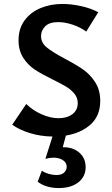

<svg xmlns="http://www.w3.org/2000/svg" viewBox="-20 -685 567 973"><path d="M314 2 298 61H301Q351 61 382.5 89Q414 117 414 162Q414 210 377 239Q340 268 278 268Q213 268 171 236L192 180Q206 190 226.5 196Q247 202 266 202Q292 202 305 189.5Q318 177 318 160Q318 139 298.5 126.5Q279 114 251 114Q233 114 210 120L246 7Q185 6 131.5 -10.5Q78 -27 42 -53L113 -158Q147 -125 191.5 -105.5Q236 -86 277 -86Q320 -86 347 -106.5Q374 -127 374 -162Q374 -189 357.5 -209.5Q341 -230 316.5 -245Q292 -260 249 -281Q192 -309 157.5 -331.5Q123 -354 98.5 -391Q74 -428 74 -481Q74 -540 104.5 -581.5Q135 -623 185.5 -644Q236 -665 297 -665Q341 -665 391 -654Q441 -643 478 -623L417 -525Q387 -547 348 -560Q309 -573 275 -573Q230 -573 209 -551.5Q188 -530 188 -502Q188 -469 216 -445.5Q244 -422 306 -389Q363 -359 399.5 -334Q436 -309 462 -269Q488 -229 488 -174Q488 -99 440 -55Q392 -11 314 2Z"/></svg>

Font: Ysabeau SC
Style: Bold
Weight: 700
Designer: Christian Thalmann (Catharsis Fonts)
Version: Version 0.003